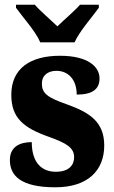

<svg xmlns="http://www.w3.org/2000/svg" viewBox="-20 -786 484 816"><path d="M151 -606H297C316 -651 373 -715 400 -753V-766H320C301 -743 250 -700 224 -674C197 -700 147 -743 128 -766H48V-753C75 -715 133 -651 151 -606ZM215 10C353 10 423 -61 423 -168C423 -270 358 -309 263 -343C180 -372 158 -390 158 -431C158 -466 184 -485 220 -485C268 -485 306 -450 306 -384C373 -384 403 -407 403 -453C403 -501 356 -549 235 -549C110 -549 28 -496 28 -383C28 -284 81 -242 189 -204C261 -178 295 -159 295 -118C295 -85 274 -56 217 -56C158 -56 115 -94 115 -182C64 -182 22 -162 22 -106C22 -41 66 10 215 10Z"/></svg>

Font: Noto Serif Georgian Condensed Black
Style: Regular
Weight: 900
Width: 3
Designer: Monotype Design Team, Akaki Razmadze
Foundry: Google LLC
Version: Version 2.003